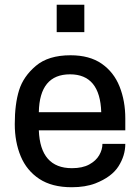

<svg xmlns="http://www.w3.org/2000/svg" viewBox="-20 -774 588 806"><path d="M281 12Q198 12 145 -23Q92 -58 67 -118Q42 -178 42 -253Q42 -337 60 -395Q78 -453 130.5 -497.5Q183 -542 276 -542Q356 -542 407 -506.5Q458 -471 482 -410.5Q506 -350 506 -277V-227H143Q149 -68 282 -68Q326 -68 354.5 -83.5Q383 -99 396.5 -122.5Q410 -146 410 -170H506Q506 -121 477.5 -76Q449 -31 380 -4Q338 12 281 12ZM405 -303Q400 -462 274 -462Q146 -462 143 -303ZM334 -639H218V-754H334Z"/></svg>

Font: Tanohe Sans Medium
Style: Regular
Weight: 500
Designer: Village Type and Design LLC
Foundry: Cooper Hewitt Smithsonian Design Museum
Version: Version 1.00;September 29, 2021;FontCreator 13.0.0.2655 64-b